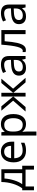

<svg xmlns="http://www.w3.org/2000/svg" viewBox="1692 -2278 826 4250"><g transform="rotate(-90 2105.0 -153.0)"><path d="M561 -74.2H482.9V-536.1H201.2C199.7 -446.8 187 -362.8 163.1 -283.7C139.2 -204.1 105.5 -134.3 62 -74.2H19V186H103V0H476.1V186H561ZM152.8 -74.2C186 -119.1 214.4 -177.7 237.3 -250.5C260.3 -322.8 273.9 -395 278.8 -466.8H397.9V-74.2Z M894 9.8C929.7 9.8 960.4 7.3 986.3 2C1012.2 -3.4 1040 -12.2 1069.8 -24.9V-102.1C1035.2 -87.4 1005.4 -77.6 979.5 -72.8C953.6 -67.4 926.8 -64.9 897.9 -64.9C790.5 -64.9 730.5 -129.4 727.1 -251H1094.2V-304.2C1094.2 -378.4 1074.2 -437.5 1034.2 -481C994.1 -524.4 940.4 -545.9 873 -545.9C800.3 -545.9 742.7 -520.5 700.2 -469.7C657.7 -418.5 636.2 -350.1 636.2 -264.2C636.2 -178.7 659.2 -111.8 705.1 -63.5C750.5 -14.6 813.5 9.8 894 9.8ZM872.1 -474.1C954.1 -474.1 1000.5 -420.9 1002 -320.8H729C738.3 -417 788.1 -474.1 872.1 -474.1Z M1483.9 9.8C1553.7 9.8 1608.4 -14.6 1647 -64C1685.5 -113.3 1705.1 -181.6 1705.1 -269C1705.1 -356.9 1686 -425.3 1647.5 -473.6C1608.9 -522 1554.7 -545.9 1484.9 -545.9C1413.1 -545.9 1359.4 -521.5 1317.9 -462.9H1314L1302.2 -536.1H1230V240.2H1317.9V20C1317.9 0 1316.4 -22.5 1314 -47.9L1312 -67.9H1317.9C1356.4 -16.1 1412.1 9.8 1483.9 9.8ZM1469.2 -472.2C1561.5 -472.2 1614.3 -400.9 1614.3 -270C1614.3 -205.1 1601.6 -154.3 1576.7 -117.7C1551.3 -81.1 1516.1 -63 1471.2 -63C1417 -63 1377.9 -79.1 1354 -111.8C1330.1 -144 1317.9 -196.3 1317.9 -269V-286.1C1319.3 -414.6 1363.3 -472.2 1469.2 -472.2Z M2093.3 -275.9 1876.5 -536.1H1780.3C1826.7 -482.4 1900.4 -395.5 2001.5 -275.9L1761.2 0H1861.3L2093.3 -272V0H2175.3V-272L2407.2 0H2507.3L2267.1 -275.9L2488.3 -536.1H2393.1L2175.3 -275.9V-536.1H2093.3Z M2990.2 0V-365.2C2990.2 -490.2 2927.7 -544.9 2798.3 -544.9C2735.8 -544.9 2669.4 -527.8 2615.2 -499L2642.1 -433.1C2686.5 -454.1 2736.8 -474.1 2793.5 -474.1C2871.1 -474.1 2904.3 -436.5 2904.3 -355V-323.2L2813.5 -319.8C2642.1 -314.5 2556.2 -257.8 2556.2 -148.9C2556.2 -47.9 2619.6 9.8 2725.1 9.8C2765.6 9.8 2798.8 3.9 2825.7 -8.3C2852.1 -20 2878.4 -42.5 2905.3 -76.2H2909.2L2926.3 0ZM2745.1 -61C2683.1 -61 2647.5 -91.8 2647.5 -147.9C2647.5 -222.2 2701.2 -254.4 2824.2 -258.8L2903.3 -262.2V-213.9C2903.3 -116.2 2843.3 -61 2745.1 -61Z M3564.5 -536.1H3241.2C3229 -371.1 3212.4 -251 3191.4 -175.3C3169.9 -99.6 3141.1 -62 3105.5 -62C3094.2 -62 3085 -63.5 3078.1 -65.9V0C3087.9 4.4 3103.5 6.8 3124.5 6.8C3163.1 6.8 3195.3 -8.8 3220.2 -40C3245.1 -70.8 3265.1 -120.1 3280.8 -187C3295.9 -253.9 3308.1 -345.7 3317.4 -462.9H3475.1V0H3564.5Z M4129.4 0V-365.2C4129.4 -490.2 4066.9 -544.9 3937.5 -544.9C3875 -544.9 3808.6 -527.8 3754.4 -499L3781.2 -433.1C3825.7 -454.1 3876 -474.1 3932.6 -474.1C4010.3 -474.1 4043.5 -436.5 4043.5 -355V-323.2L3952.6 -319.8C3781.2 -314.5 3695.3 -257.8 3695.3 -148.9C3695.3 -47.9 3758.8 9.8 3864.3 9.8C3904.8 9.8 3938 3.9 3964.8 -8.3C3991.2 -20 4017.6 -42.5 4044.4 -76.2H4048.3L4065.4 0ZM3884.3 -61C3822.3 -61 3786.6 -91.8 3786.6 -147.9C3786.6 -222.2 3840.3 -254.4 3963.4 -258.8L4042.5 -262.2V-213.9C4042.5 -116.2 3982.4 -61 3884.3 -61Z"/></g></svg>

Font: Noto Reveo Sans
Style: Regular
Weight: 400
Designer: Monotype Design team
Foundry: Monotype Imaging Inc.
Version: Version 1.04